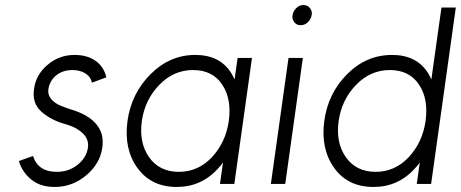

<svg xmlns="http://www.w3.org/2000/svg" viewBox="-20 -730 1829 762"><path d="M402 -423Q393 -464 360 -488Q327 -512 276 -512Q214 -512 168 -472Q122 -433 115 -376Q107 -322 142 -289Q159 -273 182.5 -260Q206 -247 234 -239Q252 -234 266.5 -228Q281 -222 292 -214Q335 -186 329 -144Q323 -104 288 -76Q253 -48 205 -48Q131 -48 111 -111L55 -91Q68 -46 106 -16Q141 12 197 12Q267 12 322 -34Q377 -80 386 -144Q394 -199 363 -236Q331 -276 257 -297Q243 -302 231 -306.5Q219 -311 209 -316Q167 -340 172 -376Q177 -409 202 -430Q228 -452 268 -452Q298 -452 320 -438Q340 -425 345 -402Z M923 -500 911 -415Q908 -421 905 -427Q902 -433 899 -438Q854 -512 755 -512Q654 -512 578 -436Q501 -359 486 -250Q471 -139 525 -64Q580 12 681 12Q780 12 846 -62Q851 -67 856 -73Q861 -79 865 -85L853 0H910L980 -500ZM746 -452Q824 -452 862 -394Q881 -366 887.5 -329.5Q894 -293 888 -250Q882 -207 865 -171Q848 -135 821 -106Q766 -48 690 -48Q612 -48 571 -107Q531 -165 543 -250Q555 -334 612 -393Q669 -452 746 -452Z M1055 0H1112L1182 -500H1125ZM1217 -670Q1220 -685 1210 -698Q1201 -710 1184 -710Q1168 -710 1156 -698Q1144 -686 1141 -670Q1138 -655 1148 -642Q1157 -630 1173 -630Q1190 -630 1202 -642Q1214 -654 1217 -670Z M1527 -452Q1450 -452 1393 -393Q1336 -334 1324 -250Q1312 -165 1352 -107Q1393 -48 1471 -48Q1547 -48 1602 -106Q1629 -135 1646 -171Q1663 -207 1669 -250Q1675 -293 1668.5 -329.5Q1662 -366 1643 -394Q1605 -452 1527 -452ZM1536 -512Q1635 -512 1680 -438Q1683 -433 1686 -427Q1689 -421 1692 -415L1732 -700H1789L1691 0H1634L1646 -85Q1642 -79 1637 -73Q1632 -67 1627 -62Q1561 12 1462 12Q1360 12 1306 -64Q1252 -140 1267 -250Q1282 -360 1358 -436Q1434 -512 1536 -512Z"/></svg>

Font: Unageo
Style: Light-Italic
Weight: 300
Designer: Richard Sepsi
Foundry: Richard Sepsi
Version: Version 2.000